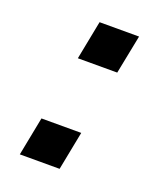

<svg xmlns="http://www.w3.org/2000/svg" viewBox="-102 -572 537 640"><g transform="rotate(20 166.5 -252.5)"><path d="M115.2 -367.2 142.1 -504.9H282.2L254.9 -367.2ZM43 0 69.8 -137.2H210.9L184.1 0Z"/></g></svg>

Font: Liberation Sans
Style: Bold Italic
Weight: 700
Italic angle: -12°
Designer: Steve Matteson
Foundry: Ascender Corporation
Version: Version 2.1.5